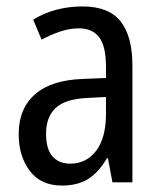

<svg xmlns="http://www.w3.org/2000/svg" viewBox="-20 -566 500 596"><path d="M236 -546Q318 -546 354.5 -499.5Q391 -453 391 -363V0H329L315 -75H312Q287 -32 254.5 -11Q222 10 172 10Q107 10 72.5 -35.5Q38 -81 38 -150Q38 -229 89 -273.5Q140 -318 239 -321L309 -324V-359Q309 -422 288 -450Q267 -478 225 -478Q197 -478 168 -468.5Q139 -459 109 -443L83 -505Q115 -525 154 -535.5Q193 -546 236 -546ZM252 -262Q183 -259 153 -231Q123 -203 123 -151Q123 -103 143 -80.5Q163 -58 198 -58Q248 -58 278.5 -98Q309 -138 309 -213V-265Z"/></svg>

Font: Noto Sans Thai Looped Condensed
Style: Regular
Weight: 400
Width: 3
Designer: Sasikarn Vongin, Ben Mitchell
Foundry: The Fontpad Ltd
Version: Version 1.001; ttfautohint (v1.8.4.7-5d5b)